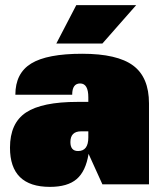

<svg xmlns="http://www.w3.org/2000/svg" viewBox="-20 -720 642 750"><path d="M380 0 326 -119Q315 -51 279.5 -20.5Q244 10 175 10Q19 10 19 -143Q19 -239 81.5 -280.5Q144 -322 283 -322H325V-340Q325 -394 293 -394Q262 -394 262 -350H40Q40 -434 102 -472Q164 -510 301 -510Q438 -510 500 -464Q562 -418 562 -316V0ZM297 -207Q255 -207 255 -165Q255 -130 285 -130Q325 -130 325 -183V-207ZM200 -550 278 -700H512L380 -550Z"/></svg>

Font: Fivo Sans Modern ExtBlk
Style: Regular
Weight: 950
Designer: Alexander Slobzheninov
Foundry: Alexander Slobzheninov
Version: 1.0